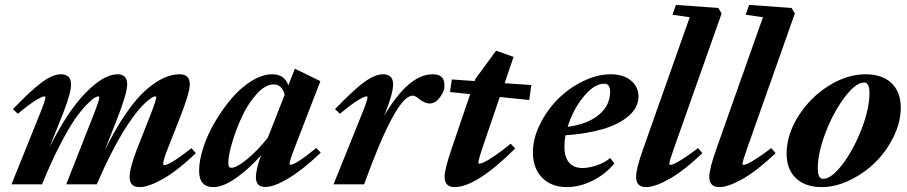

<svg xmlns="http://www.w3.org/2000/svg" viewBox="-20 -745 3664 776"><path d="M26.4 0 139.2 -279.8Q163.6 -339.4 163.6 -351.1Q163.6 -355.5 159.2 -355.5Q150.4 -355.5 123 -338.6Q95.7 -321.8 52.2 -285.2L32.2 -303.7Q103 -377.9 147.9 -411.4Q192.9 -444.8 226.1 -444.8Q267.1 -444.8 267.1 -404.3Q267.1 -369.1 236.8 -292L180.7 -150.4Q253.9 -296.9 326.9 -370.8Q399.9 -444.8 454.6 -444.8Q494.1 -444.8 494.1 -404.3Q494.1 -367.7 452.1 -261.2L403.8 -138.2Q446.8 -225.1 490 -287.6Q533.2 -350.1 571.8 -383.1Q610.4 -416 642.8 -430.4Q675.3 -444.8 706.1 -444.8Q747.1 -444.8 747.1 -404.3Q747.1 -369.1 704.1 -261.2L658.7 -146Q639.6 -98.6 639.6 -82Q639.6 -77.6 644 -77.6Q666 -77.6 753.9 -146L771.5 -126Q698.2 -55.7 639.2 -22.2Q580.1 11.2 544.4 11.2Q503.9 11.2 503.9 -29.3Q503.9 -66.4 534.2 -143.6L587.4 -278.8Q611.3 -339.8 611.3 -351.6Q611.3 -355.5 606.9 -355.5Q604 -355.5 597.9 -352.5Q591.8 -349.6 579.6 -340.1Q567.4 -330.6 553 -315.4Q538.6 -300.3 518.1 -272.5Q497.6 -244.6 475.8 -209Q454.1 -173.3 426.5 -119.1Q398.9 -64.9 371.1 0H247.6L357.4 -278.8Q381.3 -339.8 381.3 -351.6Q381.3 -355.5 377 -355.5Q372.1 -355.5 361.8 -349.6Q351.6 -343.8 329.3 -321Q307.1 -298.3 282.2 -262.5Q257.3 -226.6 221.7 -157.7Q186 -88.9 149.9 0Z M842.3 11.2Q784.7 11.2 784.7 -54.7Q784.7 -97.2 802.2 -150.4Q819.8 -203.6 850.1 -254.6Q880.4 -305.7 917.5 -348.9Q954.6 -392.1 998 -418.5Q1041.5 -444.8 1080.6 -444.8Q1129.4 -444.8 1145.5 -400.4L1171.9 -467.3L1274.9 -417L1170.4 -146.5Q1150.4 -95.2 1150.4 -84Q1150.4 -79.1 1153.8 -79.1Q1175.3 -79.1 1258.3 -147L1276.4 -127.9Q1201.7 -57.1 1144.3 -23.2Q1086.9 10.7 1052.7 10.7Q1014.2 10.7 1014.2 -28.3Q1014.2 -59.1 1034.7 -116.7Q983.4 -59.6 932.1 -24.2Q880.9 11.2 842.3 11.2ZM902.8 -86.4Q902.8 -75.7 905.5 -71.3Q908.2 -66.9 915.5 -66.9Q936.5 -66.9 979 -101.8Q1021.5 -136.7 1062.5 -188.5L1130.4 -361.8Q1120.1 -403.8 1085.9 -403.8Q1052.7 -403.8 1017.8 -365.5Q982.9 -327.1 958.5 -274.7Q934.1 -222.2 918.5 -169.7Q902.8 -117.2 902.8 -86.4Z M1328.1 0 1440.9 -279.8Q1465.3 -339.4 1465.3 -351.1Q1465.3 -355.5 1460.9 -355.5Q1452.1 -355.5 1424.8 -338.6Q1397.5 -321.8 1354 -285.2L1334 -303.7Q1404.8 -377.9 1449.7 -411.4Q1494.6 -444.8 1527.8 -444.8Q1568.8 -444.8 1568.8 -404.3Q1568.8 -369.1 1538.6 -292L1532.7 -276.9Q1631.3 -444.8 1728.5 -444.8Q1753.4 -444.8 1764.9 -433.8Q1776.4 -422.9 1776.4 -398.4Q1776.4 -375.5 1757.8 -351.1Q1739.3 -326.7 1716.3 -326.7Q1695.8 -326.7 1669.9 -348.1Q1657.2 -358.4 1647.5 -358.4Q1581.1 -358.4 1451.7 0Z M1817.4 11.2Q1776.9 11.2 1776.9 -30.3Q1776.9 -61 1805.2 -143.6L1880.4 -364.7L1798.8 -373L1806.2 -423.8L1898.4 -417.5L1900.9 -425.3L1984.9 -540L2055.7 -515.1L2019.5 -408.7L2127.4 -401.4L2119.1 -340.8L2000 -353L1931.2 -151.4Q1913.6 -99.6 1913.6 -86.9Q1913.6 -83.5 1917.5 -83.5Q1923.8 -83.5 1937.5 -89.8Q1951.2 -96.2 1979.7 -115.5Q2008.3 -134.8 2043.9 -164.1L2062.5 -145Q1904.8 11.2 1817.4 11.2Z M2270.5 11.2Q2209 11.2 2171.4 -26.4Q2133.8 -64 2133.8 -129.9Q2133.8 -184.6 2162.1 -242.2Q2190.4 -299.8 2234.4 -344Q2278.3 -388.2 2335.9 -416.5Q2393.6 -444.8 2448.2 -444.8Q2499.5 -444.8 2530 -419.4Q2560.5 -394 2560.5 -355.5Q2560.5 -310.5 2520.5 -276.1Q2480.5 -241.7 2415.3 -222.9Q2350.1 -204.1 2265.6 -198.2Q2261.2 -175.3 2261.2 -153.3Q2261.2 -109.4 2280.3 -87.6Q2299.3 -65.9 2334 -65.9Q2358.4 -65.9 2390.9 -76.4Q2423.3 -86.9 2446.3 -106.4L2462.9 -84.5Q2427.7 -41 2375.2 -14.9Q2322.8 11.2 2270.5 11.2ZM2421.9 -406.7Q2381.3 -406.7 2338.4 -354Q2295.4 -301.3 2274.4 -232.4Q2355 -243.2 2400.4 -281Q2445.8 -318.8 2445.8 -374Q2445.8 -406.7 2421.9 -406.7Z M2591.3 11.2Q2550.8 11.2 2550.8 -30.3Q2550.8 -63 2579.6 -143.6L2767.6 -675.3L2697.8 -685.5L2711.9 -725.1L2883.3 -712.9L2896.5 -690.4L2704.1 -146Q2685.1 -93.3 2685.1 -82.5Q2685.1 -78.6 2689.5 -78.6Q2694.8 -78.6 2707.3 -84.2Q2719.7 -89.8 2744.6 -106Q2769.5 -122.1 2801.3 -146.5L2818.8 -126Q2745.1 -55.7 2686.3 -22.2Q2627.4 11.2 2591.3 11.2Z M2887.2 11.2Q2846.7 11.2 2846.7 -30.3Q2846.7 -63 2875.5 -143.6L3063.5 -675.3L2993.7 -685.5L3007.8 -725.1L3179.2 -712.9L3192.4 -690.4L3000 -146Q2981 -93.3 2981 -82.5Q2981 -78.6 2985.4 -78.6Q2990.7 -78.6 3003.2 -84.2Q3015.6 -89.8 3040.5 -106Q3065.4 -122.1 3097.2 -146.5L3114.7 -126Q3041 -55.7 2982.2 -22.2Q2923.3 11.2 2887.2 11.2Z M3300.8 11.2Q3235.4 11.2 3197.3 -24.4Q3159.2 -60.1 3159.2 -124Q3159.2 -200.2 3206.3 -275.1Q3253.4 -350.1 3328.1 -397.5Q3402.8 -444.8 3478.5 -444.8Q3545.4 -444.8 3583 -409.2Q3620.6 -373.5 3620.6 -309.6Q3620.6 -252.4 3592.3 -193.8Q3564 -135.3 3519.3 -90.6Q3474.6 -45.9 3416 -17.3Q3357.4 11.2 3300.8 11.2ZM3306.6 -22Q3340.3 -22 3385.3 -81.3Q3430.2 -140.6 3462.2 -223.4Q3494.1 -306.2 3494.1 -368.7Q3494.1 -411.6 3472.7 -411.6Q3439 -411.6 3394 -352.3Q3349.1 -293 3317.1 -210.2Q3285.2 -127.4 3285.2 -64.9Q3285.2 -22 3306.6 -22Z"/></svg>

Font: Elstob ExtraBold
Style: Italic
Weight: 800
Italic angle: -20°
Designer: Peter S. Baker
Version: Version 1.015